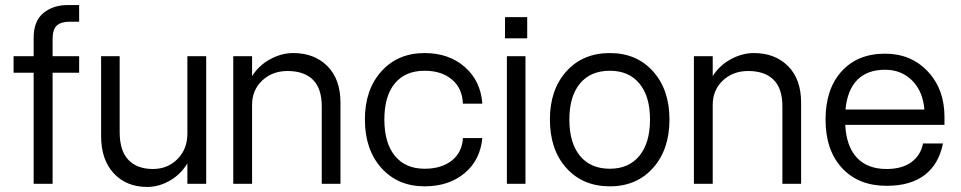

<svg xmlns="http://www.w3.org/2000/svg" viewBox="-20 -720 3762 752"><path d="M33.2 -435.1V-500H111.8V-571.8Q111.8 -637.7 149.9 -668.9Q188 -700.2 245.1 -700.2H290V-634.8H251Q219.2 -634.8 202.6 -620.1Q186 -605.5 186 -565.9V-500H290V-435.1H186V0H111.8V-435.1Z M448.7 -203.1Q448.7 -129.4 482.9 -93.8Q517.1 -58.1 578.6 -58.1Q636.7 -58.1 675.3 -97.2Q713.9 -136.2 713.9 -196.8V-500H787.6V0H713.9V-80.1Q687.5 -36.6 644.8 -12.2Q602.1 12.2 556.6 12.2Q475.6 12.2 425.8 -40.8Q376 -93.8 376 -188V-500H448.7Z M1240.2 -303.2Q1240.2 -374 1205.3 -408Q1170.4 -441.9 1106.4 -441.9Q1046.4 -441.9 1006.8 -404.5Q967.3 -367.2 967.3 -309.1V0H893.6V-500H967.3V-421.9Q993.7 -463.9 1038.1 -488Q1082.5 -512.2 1128.4 -512.2Q1211.4 -512.2 1262.5 -460.9Q1313.5 -409.7 1313.5 -317.9V0H1240.2Z M1409.2 -252Q1409.2 -368.7 1473.6 -440.4Q1538.1 -512.2 1643.1 -512.2Q1737.8 -512.2 1800.3 -457.8Q1862.8 -403.3 1869.1 -314H1793Q1791 -374 1750.2 -408.4Q1709.5 -442.9 1643.1 -442.9Q1567.4 -442.9 1526.4 -393.3Q1485.4 -343.8 1485.4 -252Q1485.4 -160.2 1526.6 -109.6Q1567.9 -59.1 1643.1 -59.1Q1709 -59.1 1749.5 -91.1Q1790 -123 1793 -179.2H1869.1Q1860.8 -92.3 1799.1 -41.3Q1737.3 9.8 1643.1 9.8Q1538.1 9.8 1473.6 -62.3Q1409.2 -134.3 1409.2 -252Z M1958 -652.8H2044.9V-569.8H1958ZM1965.3 -500H2038.1V0H1965.3Z M2133.8 -252Q2133.8 -368.7 2198.2 -440.4Q2262.7 -512.2 2368.7 -512.2Q2473.6 -512.2 2537.8 -440.4Q2602.1 -368.7 2602.1 -252Q2602.1 -134.3 2537.8 -62.3Q2473.6 9.8 2368.7 9.8Q2262.7 9.8 2198.2 -62Q2133.8 -133.8 2133.8 -252ZM2525.9 -252Q2525.9 -342.8 2484.4 -392.8Q2442.9 -442.9 2368.7 -442.9Q2293 -442.9 2251.5 -392.8Q2210 -342.8 2210 -252Q2210 -160.2 2251.5 -109.6Q2293 -59.1 2368.7 -59.1Q2442.9 -59.1 2484.4 -109.9Q2525.9 -160.6 2525.9 -252Z M3044.4 -303.2Q3044.4 -374 3009.5 -408Q2974.6 -441.9 2910.6 -441.9Q2850.6 -441.9 2811 -404.5Q2771.5 -367.2 2771.5 -309.1V0H2697.8V-500H2771.5V-421.9Q2797.9 -463.9 2842.3 -488Q2886.7 -512.2 2932.6 -512.2Q3015.6 -512.2 3066.7 -460.9Q3117.7 -409.7 3117.7 -317.9V0H3044.4Z M3213.4 -252Q3213.4 -371.1 3276.1 -440.4Q3338.9 -509.8 3446.3 -509.8Q3548.3 -509.8 3613.8 -440.2Q3679.2 -370.6 3679.2 -262.2V-231H3290.5Q3294.9 -146.5 3336.2 -102.3Q3377.4 -58.1 3452.6 -58.1Q3512.7 -58.1 3549.3 -84.7Q3585.9 -111.3 3595.2 -158.2H3673.3Q3657.2 -77.1 3601.8 -34.7Q3546.4 7.8 3452.6 7.8Q3342.3 7.8 3277.8 -62Q3213.4 -131.8 3213.4 -252ZM3446.3 -446.8Q3377.4 -446.8 3338.1 -407.5Q3298.8 -368.2 3291.5 -291H3600.6Q3594.7 -362.3 3552.7 -404.5Q3510.7 -446.8 3446.3 -446.8Z"/></svg>

Font: Overused Grotesk
Style: Regular
Weight: 400
Version: Version 0.002